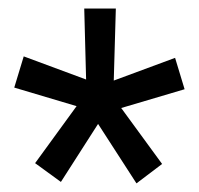

<svg xmlns="http://www.w3.org/2000/svg" viewBox="-20 -731 471 454"><path d="M161.1 -480 13.7 -523.9 36.1 -597.7 183.6 -543 179.2 -710.9H253.9L249 -540.5L394 -594.2L416.5 -520L266.6 -475.6L363.3 -343.3L302.7 -297.4L211.9 -438L124 -300.8L63 -345.2Z"/></svg>

Font: Roboto
Style: Regular
Weight: 400
Designer: Google
Version: Version 2.001047; 2015